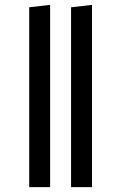

<svg xmlns="http://www.w3.org/2000/svg" viewBox="-20 -769 498 789"><path d="M186 0H100V-739L186 -749ZM358 0H272V-739L358 -749Z"/></svg>

Font: Fira Sans
Style: Regular
Weight: 400
Designer: bBox Type GmbH & Carrois Corporate GbR & Edenspiekermann AG
Foundry: bBox Type GmbH & Carrois Corporate GbR & Edenspiekermann AG
Version: Version 4.301